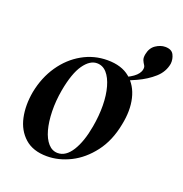

<svg xmlns="http://www.w3.org/2000/svg" viewBox="-102 -610 679 714"><g transform="rotate(20 237.0 -252.5)"><path d="M158 14Q103 14 70.5 -15Q38 -44 28 -91Q18 -138 28 -193Q40 -254 72 -300.5Q104 -347 150 -373Q196 -399 249 -399Q305 -399 338 -371.5Q371 -344 382 -297.5Q393 -251 381 -193Q368 -125 332.5 -78.5Q297 -32 251 -9Q205 14 158 14ZM192 -11Q224 -11 247.5 -48.5Q271 -86 282 -149Q290 -194 289.5 -234.5Q289 -275 280 -307Q271 -339 255 -357Q239 -375 216 -375Q188 -375 164 -341Q140 -307 127 -236Q119 -191 120 -150Q121 -109 129.5 -78Q138 -47 154 -29Q170 -11 192 -11ZM302 -337 301 -351Q379 -377 385 -412Q387 -422 382.5 -428.5Q378 -435 374 -444Q370 -453 373 -468Q378 -494 396.5 -506.5Q415 -519 434 -519Q459 -519 467.5 -502.5Q476 -486 474 -467Q468 -433 441 -409Q414 -385 377 -368Q340 -351 302 -337Z"/></g></svg>

Font: Cormorant Light
Style: Italic
Weight: 300
Italic angle: -10°
Designer: Christian Thalmann (Catharsis Fonts)
Foundry: Catharsis Fonts
Version: Version 4.000